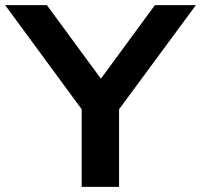

<svg xmlns="http://www.w3.org/2000/svg" viewBox="-30 -725 780 745"><path d="M287 0V-364L312 -267L-10 -705H152L362 -419H361L571 -705H730L407 -267L432 -364V0Z"/></svg>

Font: Nunito Sans 7pt SemiExpanded
Style: Bold
Weight: 700
Width: 6
Designer: Vernon Adams
Foundry: Vernon Adams
Version: Version 3.101;gftools[0.9.27]